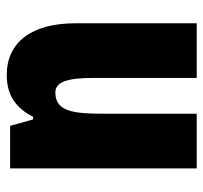

<svg xmlns="http://www.w3.org/2000/svg" viewBox="-37 -556 603 569"><g transform="rotate(90 264.5 -271.5)"><path d="M479 -553H317V-280C317 -191 312 -134 254 -134C222 -134 211 -172 211 -246V-553H49V-193C49 -64 105 10 202 10C261 10 300 -16 326 -68H334L353 0H479Z"/></g></svg>

Font: Noto Sans Lao ExtraCondensed Black
Style: Regular
Weight: 900
Width: 2
Designer: Monotype Design Team
Foundry: Monotype Imaging Inc.
Version: Version 2.003